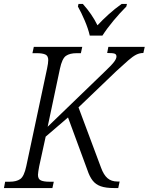

<svg xmlns="http://www.w3.org/2000/svg" viewBox="-38 -951 752 971"><path d="M-18 0 -12 -32H11Q45 -32 64.5 -45.5Q84 -59 95 -111L200 -604Q203 -618 204.5 -629Q206 -640 206 -647Q206 -669 191 -675.5Q176 -682 149 -682H126L133 -714H378L371 -682H349Q315 -682 295.5 -668.5Q276 -655 265 -603L203 -310L489 -586Q526 -621 538.5 -637.5Q551 -654 551 -665Q551 -676 542 -679.5Q533 -683 504 -683L510 -714H694L687 -683Q668 -683 651 -674.5Q634 -666 611 -646Q588 -626 550 -591L359 -408L473 -103Q486 -67 505.5 -50Q525 -33 556 -33H567L560 0H539Q497 0 471.5 -9Q446 -18 430.5 -38Q415 -58 404 -91L306 -357L193 -260L160 -109Q158 -97 156 -85.5Q154 -74 154 -67Q154 -45 169 -38.5Q184 -32 211 -32H234L227 0ZM416 -771Q408 -806 390.5 -847Q373 -888 356 -918L359 -931H381Q427 -880 455 -823Q480 -850 511.5 -878.5Q543 -907 577 -931H604L601 -918Q568 -885 535.5 -846Q503 -807 480 -771Z"/></svg>

Font: Noto Serif SemiCondensed Light
Style: Italic
Weight: 300
Width: 4
Italic angle: -12°
Designer: Monotype Design Team
Foundry: Monotype Imaging Inc.
Version: Version 2.013; ttfautohint (v1.8.4.7-5d5b)